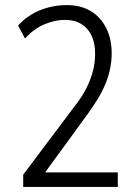

<svg xmlns="http://www.w3.org/2000/svg" viewBox="-20 -733 538 753"><path d="M71 0V-48L274 -318Q301 -352 318 -385.5Q335 -419 344 -453Q353 -487 353 -521Q353 -585 321.5 -620Q290 -655 235 -655Q196 -655 155 -638Q114 -621 78 -582L51 -633Q90 -675 139.5 -694Q189 -713 242 -713Q296 -713 335 -690Q374 -667 396 -624Q418 -581 418 -524Q418 -493 411.5 -462Q405 -431 392 -400.5Q379 -370 361 -341Q343 -312 321 -282L160 -61L159 -57H442V0Z"/></svg>

Font: Nunito Sans 7pt Condensed Light
Style: Regular
Weight: 300
Width: 3
Designer: Vernon Adams
Foundry: Vernon Adams
Version: Version 3.101;gftools[0.9.27]